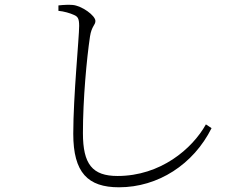

<svg xmlns="http://www.w3.org/2000/svg" viewBox="-20 -760 1040 815"><path d="M228 -714C251 -712 278 -704 293 -697C310 -690 316 -682 316 -650C316 -600 291 -352 291 -192C291 -27 353 35 485 35C651 35 801 -62 878 -216L854 -232C796 -128 661 -13 479 -13C372 -13 332 -63 332 -195C332 -339 348 -511 362 -605C369 -650 385 -653 385 -671C385 -694 327 -736 288 -739C273 -740 255 -740 228 -737Z"/></svg>

Font: Noto Serif TC ExtraLight
Style: Regular
Weight: 200
Designer: Ryoko NISHIZUKA 西塚涼子 (kana & ideographs); Frank Grießhammer (Latin, Greek & Cyrillic); Wenlong ZHANG 张文龙 (bopomofo); San
Foundry: Adobe
Version: Version 2.001;hotconv 1.1.0;makeotfexe 2.6.0